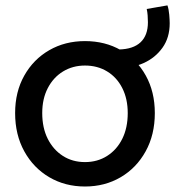

<svg xmlns="http://www.w3.org/2000/svg" viewBox="-20 -678 644 706"><path d="M292.5 7.8Q219.2 7.8 161.1 -26.4Q103 -60.5 69.3 -121.6Q35.6 -182.6 35.6 -262.2Q35.6 -340.3 69.3 -400.1Q103 -460 161.1 -493.4Q219.2 -526.9 292.5 -526.9Q366.7 -526.9 424.8 -493.4Q482.9 -460 516.1 -400.1Q549.3 -340.3 549.3 -262.2Q549.3 -182.6 515.6 -121.6Q481.9 -60.5 423.8 -26.4Q365.7 7.8 292.5 7.8ZM292.5 -82Q338.4 -82 374 -104.7Q409.7 -127.4 429.7 -167.7Q449.7 -208 449.7 -262.2Q449.7 -314.5 429.7 -354Q409.7 -393.6 374 -415.3Q338.4 -437 292.5 -437Q247.6 -437 211.9 -415.3Q176.3 -393.6 155.8 -354.2Q135.3 -314.9 135.3 -262.2Q135.3 -208 155.5 -167.7Q175.8 -127.4 211.2 -104.7Q246.6 -82 292.5 -82ZM418.9 -429.7 417 -496.1Q469.7 -497.1 496.8 -522.5Q523.9 -547.9 523.9 -596.2Q523.9 -608.9 522.9 -621.3Q522 -633.8 519.5 -645L595.7 -658.2Q600.6 -644 602.3 -624Q604 -604 604 -592.3Q604 -539.6 577.4 -502.4Q550.8 -465.3 508.5 -446.3Q466.3 -427.2 418.9 -429.7Z"/></svg>

Font: Reddit Sans Medium
Style: Regular
Weight: 500
Designer: Stephen Hutchings
Foundry: Reddit
Version: Version 1.014